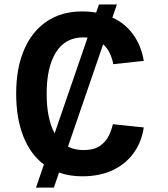

<svg xmlns="http://www.w3.org/2000/svg" viewBox="-20 -789 763 870"><path d="M491.5 -226.2 631.4 -211.6Q622.2 -147.4 586.8 -97.3Q551.5 -47.2 492.4 -18.6Q433.2 9.9 352.6 9.9Q295.5 9.9 247.5 -7.1L224.1 61.1H143.1L179 -43.7Q117.9 -89.5 85.6 -171.3Q53.3 -253.2 53.3 -364.7Q53.3 -479.8 89.1 -563.4Q125 -647 191.9 -692.1Q258.9 -737.2 351.6 -737.2Q385.3 -737.2 415.5 -731.9L428.3 -768.8H509.6L489.3 -709.5Q549.7 -681.5 585.4 -630Q621.1 -578.5 631.4 -513.1L493.3 -498.2Q489 -522.4 478.2 -546.3Q467.3 -570.3 447.4 -588.4L288 -124.6Q318.5 -109 358.3 -109Q405.5 -109 432.7 -127.8Q459.9 -146.7 472.8 -173.8Q485.8 -201 491.5 -226.2ZM191.4 -364.7Q191.4 -308.9 200.3 -263.5Q209.2 -218 227.6 -185L376.8 -618.6Q367.9 -619.7 358.3 -619.7Q275.9 -619.7 233.7 -552.2Q191.4 -484.7 191.4 -364.7Z"/></svg>

Font: Interface
Style: Bold
Weight: 700
Designer: Rasmus Andersson
Foundry: rsms
Version: Version 1.8